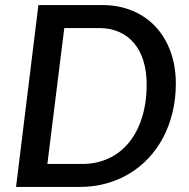

<svg xmlns="http://www.w3.org/2000/svg" viewBox="-20 -740 748 760"><path d="M676 -409.5Q676 -349 663 -295.2Q650 -241.5 626 -196Q602 -150.5 567.8 -114Q533.5 -77.5 491.2 -52.2Q449 -27 399.2 -13.5Q349.5 0 294.5 0H43.5L132 -720H383.5Q451 -720 505.2 -697Q559.5 -674 597.2 -632.8Q635 -591.5 655.5 -534.5Q676 -477.5 676 -409.5ZM560.5 -406.5Q560.5 -457.5 547.8 -498.8Q535 -540 510.8 -569Q486.5 -598 451.5 -613.5Q416.5 -629 372.5 -629H234.5L167.5 -91H305.5Q362.5 -91 409.5 -112.8Q456.5 -134.5 490 -175.2Q523.5 -216 542 -274.5Q560.5 -333 560.5 -406.5Z"/></svg>

Font: Lato Semibold
Style: Italic
Weight: 600
Italic angle: -7°
Designer: Lukasz Dziedzic
Foundry: tyPoland Lukasz Dziedzic
Version: Version 2.006; 2014-01-15